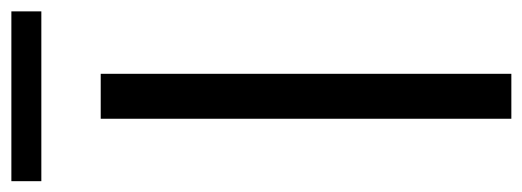

<svg xmlns="http://www.w3.org/2000/svg" viewBox="-346 -624 941 346"><g transform="rotate(-90 125.0 -450.5)"><path d="M84.5 0V-740H165.5V0ZM-28 -847V-901H278V-847Z"/></g></svg>

Font: Encode Sans SC Condensed Thin
Style: Regular
Weight: 400
Version: Version 3.002